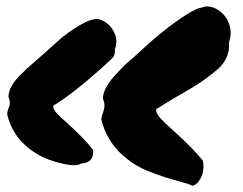

<svg xmlns="http://www.w3.org/2000/svg" viewBox="-20 -634 773 612"><path d="M260 -567Q274 -571 280.5 -573Q287 -575 299 -571.5Q311 -568 322 -559Q333 -550 340 -538Q358 -509 346 -476Q348 -458 336 -446.5Q324 -435 296 -410Q213 -336 150 -297Q148 -287 161 -273Q174 -259 194 -242Q252 -189 276 -157Q281 -123 252 -115Q245 -113 239 -113Q224 -103 188 -110.5Q152 -118 126 -129Q100 -140 76 -158Q19 -201 3 -269Q3 -280 9 -293.5Q15 -307 7 -325Q7 -359 48 -398Q58 -407 65 -415Q114 -457 160 -499Q206 -541 260 -567ZM608 -606Q624 -610 632 -612.5Q640 -615 654.5 -611.5Q669 -608 682 -597.5Q695 -587 704 -572Q723 -536 710 -499Q714 -451 676 -415Q628 -374 578 -346Q528 -318 478 -286Q476 -274 491 -257.5Q506 -241 530 -220Q600 -157 627 -121Q632 -89 620 -66.5Q608 -44 593 -42Q581 -48 558 -54Q535 -60 506.5 -69Q478 -78 446.5 -91Q415 -104 387 -126Q322 -175 303 -253Q303 -259 305.5 -266.5Q308 -274 310.5 -282Q313 -290 313 -299Q313 -308 308 -319Q308 -356 358 -406Q369 -417 377 -426Q406 -451 433.5 -476.5Q461 -502 490 -526Q560 -583 608 -606Z"/></svg>

Font: Knewave
Style: Regular
Weight: 400
Designer: Tyler Finck
Foundry: Tyler Finck
Version: Version 1.001